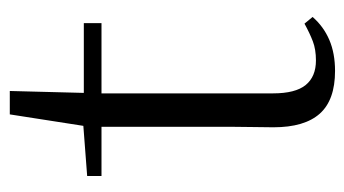

<svg xmlns="http://www.w3.org/2000/svg" viewBox="-180 -528 721 402"><g transform="rotate(-90 181.0 -326.5)"><path d="M234 14Q173 14 144.5 -18Q116 -50 116 -115Q116 -138 116.5 -156.5Q117 -175 117 -201V-475H14V-505L119 -513L143 -667H192L188 -512H334V-475H187V-116Q187 -69 204.5 -47.5Q222 -26 256 -26Q279 -26 296 -32.5Q313 -39 333 -50L347 -33Q327 -10 299 2Q271 14 234 14Z"/></g></svg>

Font: Early Summer Mincho Light
Style: Regular
Weight: 300
Designer: GuiWonder
Version: Version 1.002